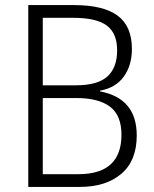

<svg xmlns="http://www.w3.org/2000/svg" viewBox="-20 -734 606 754"><path d="M271 -714Q386 -714 442 -672.5Q498 -631 498 -542Q498 -477 466 -433Q434 -389 373 -378V-375Q517 -348 517 -202Q517 -103 456.5 -51.5Q396 0 294 0H91V-714ZM278 -399Q363 -399 401.5 -433.5Q440 -468 440 -537Q440 -603 399.5 -633.5Q359 -664 268 -664H148V-399ZM148 -349V-50H288Q457 -50 457 -205Q457 -281 412 -315Q367 -349 280 -349Z"/></svg>

Font: Noto Sans Thai Looped SemiCondensed Light
Style: Regular
Weight: 300
Width: 4
Designer: Sasikarn Vongin, Ben Mitchell
Foundry: The Fontpad Ltd
Version: Version 1.001; ttfautohint (v1.8.4.7-5d5b)